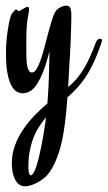

<svg xmlns="http://www.w3.org/2000/svg" viewBox="-20 -322 378 674"><path d="M336.4 -172.9Q326.7 -144 315.7 -117.9Q304.7 -91.8 290.8 -68.1Q276.9 -44.4 258.8 -22.7Q240.7 -1 216.8 19.5Q215.3 43 212.9 66.9Q210.4 90.8 207.5 113.8Q199.7 173.3 187.5 210.7Q175.3 248 161.6 270.5Q147.9 293 134 303.7Q120.1 314.5 109.4 319.8Q85 332 68.4 332Q45.9 332 33.7 309.6Q21.5 287.1 21.5 251.5Q21.5 217.8 32.7 188Q43.9 158.2 61.8 131.8Q79.6 105.5 101.8 82.8Q124 60.1 146.5 41Q147.9 22.5 148.7 6.3Q149.4 -9.8 150.4 -21Q151.9 -49.8 152.3 -81.8Q152.8 -113.8 153.8 -141.1Q142.6 -98.1 131.3 -69.8Q120.1 -41.5 108.6 -24.9Q97.2 -8.3 85 -1.5Q72.8 5.4 59.1 5.4Q49.3 5.4 39.1 -0.2Q28.8 -5.9 20.3 -21.2Q11.7 -36.6 6.3 -64.2Q1 -91.8 1 -135.3Q1 -152.8 2.2 -171.1Q3.4 -189.5 5.9 -206.8Q8.3 -224.1 11.2 -239.5Q14.2 -254.9 18.1 -266.6Q20 -272.5 22.9 -275.6Q25.9 -278.8 27.8 -281.2Q30.3 -284.2 32 -286.4Q33.7 -288.6 36.1 -288.6Q40 -288.6 41.5 -285.9Q43 -283.2 46.9 -283.2Q48.3 -283.2 52.2 -285.4Q56.2 -287.6 60.5 -290.5Q64.9 -293.5 69.3 -295.7Q73.7 -297.9 76.7 -297.9Q82 -297.9 82 -289.1Q82 -285.6 81.3 -281.2Q80.6 -276.9 79.6 -271Q74.7 -248.5 73.5 -223.9Q72.3 -199.2 72.3 -167Q72.3 -145 72.5 -126.7Q72.8 -108.4 74.7 -95.2Q76.7 -82 80.8 -74.7Q85 -67.4 92.3 -67.4Q101.1 -67.4 108.6 -80.1Q116.2 -92.8 123 -112.5Q129.9 -132.3 136.2 -156.7Q142.6 -181.2 148.9 -204.8Q155.3 -228.5 161.4 -248.8Q167.5 -269 174.3 -280.8Q179.7 -289.6 191.2 -295.9Q202.6 -302.2 211.4 -302.2Q216.3 -302.2 219.7 -301Q223.1 -299.8 225.6 -296.1Q228 -292.5 229.2 -285.4Q230.5 -278.3 230.5 -266.6Q230.5 -246.6 229.7 -222.9Q229 -199.2 228 -177Q227.1 -154.8 226.1 -137.2Q225.1 -119.6 224.6 -111.8Q223.6 -100.6 222.4 -75Q221.2 -49.3 219.2 -16.1Q237.3 -31.2 251.2 -48.1Q265.1 -64.9 276.4 -84.2Q287.6 -103.5 297.4 -125.5Q307.1 -147.5 316.4 -172.9Q321.8 -186 331.1 -186Q337.9 -186 337.9 -179.2Q337.9 -177.7 337.4 -175.8Q336.9 -173.8 336.4 -172.9ZM136.2 127Q137.7 118.2 139.2 108.9Q140.6 99.6 141.6 89.8Q127.9 106 116.5 124Q105 142.1 96.9 163.3Q88.9 184.6 84.2 209.2Q79.6 233.9 79.6 263.2Q79.6 279.8 82.3 286.6Q85 293.5 87.9 293.5Q92.8 293.5 98.1 284.2Q103.5 274.9 108.2 260.3Q112.8 245.6 117.2 227.3Q121.6 209 125.2 190.4Q128.9 171.9 131.8 155Q134.8 138.2 136.2 127Z"/></svg>

Font: Engagement
Style: Regular
Weight: 400
Designer: Astigmatic (AOETI)
Foundry: Astigmatic (AOETI)
Version: Version 1.000